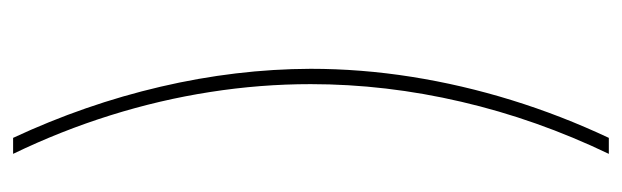

<svg xmlns="http://www.w3.org/2000/svg" viewBox="-348 -457 949 293"><g transform="rotate(90 126.5 -310.5)"><path d="M190.4 -765.1H214.8Q162.1 -655.3 135.3 -540Q108.4 -424.8 108.4 -310.1Q108.4 -233.4 120.4 -156.7Q132.3 -80.1 156 -4.4Q179.7 71.3 214.8 144H190.4Q139.2 34.2 112.3 -81.1Q85.4 -196.3 85 -310.1Q85 -386.7 97.2 -463.9Q109.4 -541 132.8 -616.7Q156.2 -692.4 190.4 -765.1Z"/></g></svg>

Font: Intratopia Thin
Style: Regular
Weight: 100
Designer: Rasmus Andersson
Foundry: rsms
Version: Version 3.000;Glyphs 3.2.3 (3260)